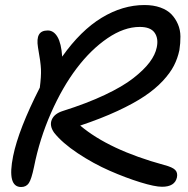

<svg xmlns="http://www.w3.org/2000/svg" viewBox="-20 -730 747 763"><path d="M64 13.2Q7.3 13.2 32.2 -109.9Q53.7 -215.8 138.2 -381.8Q144 -426.3 142.8 -454.8Q141.6 -483.4 130.9 -542Q125.5 -575.7 134.8 -592.3Q144 -608.9 169.9 -608.9Q193.4 -608.9 208.5 -583.3Q223.6 -557.6 227.1 -504.9Q300.8 -608.9 384 -659.4Q467.3 -710 554.2 -710Q589.8 -710 617.2 -700.2Q644.5 -690.4 660.9 -673.6Q677.2 -656.7 687 -634Q696.8 -611.3 697 -585.2Q697.3 -559.1 692.9 -530.8Q686 -498 671.1 -469Q656.2 -439.9 626.7 -408.2Q597.2 -376.5 554.2 -347.7Q511.2 -318.8 446.5 -288.8Q381.8 -258.8 298.8 -231Q413.1 -134.3 632.8 -74.2Q665 -65.9 676 -54.9Q687 -43.9 683.1 -24.9Q674.8 12.2 624 12.2Q595.2 12.2 537.6 -5.6Q480 -23.4 415.8 -51.5Q351.6 -79.6 289.3 -120.8Q227.1 -162.1 194.8 -203.1Q175.8 -230.5 185.8 -254.4Q195.8 -278.3 230 -289.1Q324.2 -318.8 395.8 -352.5Q467.3 -386.2 509.5 -419.2Q551.8 -452.1 574.5 -482.4Q597.2 -512.7 603 -542Q610.4 -577.6 594.2 -600.3Q578.1 -623 535.2 -623Q473.1 -623 407.2 -578.1Q341.3 -533.2 284.7 -458.5Q228 -383.8 182.6 -280.8Q137.2 -177.7 115.2 -66.9Q105 -17.6 94.5 -2.2Q84 13.2 64 13.2Z"/></svg>

Font: Shantell Sans Irregular
Style: Italic
Weight: 400
Italic angle: -11.31°
Designer: Stephen Nixon, Anya Danilova, Shantell Martin
Foundry: Arrow Type
Version: Version 1.006;[9816181b4]